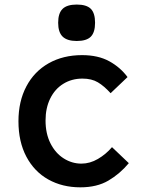

<svg xmlns="http://www.w3.org/2000/svg" viewBox="-20 -794 640 822"><path d="M59 -275Q59 -360 92.8 -424Q126.5 -488 188.2 -523Q250 -558 331.5 -558Q400 -558 447.8 -531.8Q495.5 -505.5 526 -464L453.5 -395Q426 -425.5 399.2 -441.5Q372.5 -457.5 333 -457.5Q287 -457.5 251 -435.2Q215 -413 195 -372.2Q175 -331.5 175 -278Q175 -222 196.2 -180Q217.5 -138 252.8 -115.8Q288 -93.5 328.5 -93.5Q365 -93.5 399.2 -113.5Q433.5 -133.5 459.5 -164L531.5 -95.5Q493 -49.5 444 -20.8Q395 8 324 8Q247 8 187 -25.5Q127 -59 93 -123Q59 -187 59 -275ZM229 -696.5Q229 -737.5 248 -756Q267 -774.5 308.5 -774.5Q350.5 -774.5 368.8 -756.2Q387 -738 387 -696.5Q387 -655.5 368.8 -637Q350.5 -618.5 308.5 -618.5Q267.5 -618.5 248.2 -637.2Q229 -656 229 -696.5Z"/></svg>

Font: JuliaMono SemiBold
Style: Regular
Weight: 600
Monospace: yes
Designer: cormullion
Foundry: corm
Version: Version 0.055; ttfautohint (v1.8.4)